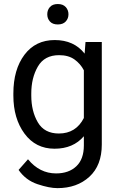

<svg xmlns="http://www.w3.org/2000/svg" viewBox="-20 -740 602 968"><path d="M269.5 208.5Q228.5 208.5 168.9 188.5Q109.4 168.5 73.7 116.7L121.1 63Q179.7 134.3 262.7 134.3Q326.7 134.3 364.7 98.4Q402.8 62.5 402.8 -6.8V-53.2Q349.1 9.8 254.9 9.8Q159.7 9.8 103.5 -66.4Q47.4 -142.6 47.4 -258.3V-268.6Q47.4 -389.6 103.3 -463.9Q159.2 -538.1 255.9 -538.1Q353 -538.1 406.7 -469.7L411.1 -528.3H493.2V-11.2Q493.2 93.8 430.7 151.1Q368.2 208.5 269.5 208.5ZM137.7 -258.3Q137.7 -179.7 170.7 -123.3Q203.6 -66.9 276.9 -66.9Q362.8 -66.9 402.8 -145V-385.7Q385.7 -418.5 355.5 -440.2Q325.2 -461.9 277.8 -461.9Q204.1 -461.9 170.9 -404.5Q137.7 -347.2 137.7 -268.6ZM271.5 -719.7Q297.4 -719.7 311.3 -704.6Q325.2 -689.5 325.2 -668Q325.2 -646.5 311.3 -631.6Q297.4 -616.7 271.5 -616.7Q245.1 -616.7 231.7 -631.6Q218.3 -646.5 218.3 -668Q218.3 -689.5 231.7 -704.6Q245.1 -719.7 271.5 -719.7Z"/></svg>

Font: Roboto21382017
Style: Regular
Weight: 400
Designer: Christian Robertson
Foundry: Google
Version: Version 2.138; 2017